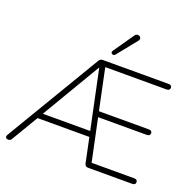

<svg xmlns="http://www.w3.org/2000/svg" viewBox="-158 -1104 1288 1273"><g transform="rotate(20 485.5 -467.5)"><path d="M31 6Q22 6 16.5 2Q11 -2 11 -8.5Q11 -15 15 -22L413 -689Q418 -697 424.5 -701Q431 -705 440 -705H904Q915 -705 921 -700Q927 -695 927 -686Q927 -676 921 -671Q915 -666 904 -666H459L466 -690L534 -366L517 -377H884Q895 -377 901 -372Q907 -367 907 -358Q907 -348 901 -343Q895 -338 884 -338H525L538 -348L607 -20L586 -39H904Q915 -39 921 -34Q927 -29 927 -20Q927 -10 921 -5Q915 0 904 0H592Q572 0 567 -20L528 -207L548 -195H153L172 -207L55 -10Q51 -2 45 2Q39 6 31 6ZM433 -648 182 -224 173 -234H530L524 -225L435 -648ZM507 -768Q502 -762 495.5 -761Q489 -760 484 -763Q479 -766 477.5 -772Q476 -778 481 -785L580 -928Q586 -937 593.5 -939.5Q601 -942 608 -940Q615 -938 619.5 -933Q624 -928 624 -921Q624 -914 618 -906Z"/></g></svg>

Font: Nunito ExtraLight ExtraLight
Style: Regular
Weight: 250
Version: Version 3.602